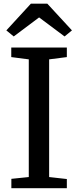

<svg xmlns="http://www.w3.org/2000/svg" viewBox="-20 -994 412 1014"><path d="M132 -59V-680.5L39.5 -692.5V-743H333V-692.5L239.5 -680.5V-59L333 -48.5V0H40V-49.5ZM143 -974.5H230L360 -833.5L321 -801.5L186.5 -902L52.5 -801.5L13.5 -833.5Z"/></svg>

Font: Merriweather
Style: Regular
Weight: 400
Designer: Eben Sorkin
Foundry: Eben Sorkin
Version: Version 2.100; ttfautohint (v1.7.19-72a1) -l 8 -r 50 -G 200 